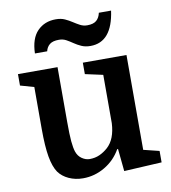

<svg xmlns="http://www.w3.org/2000/svg" viewBox="-86 -843 824 927"><g transform="rotate(-10 326.0 -379.5)"><path d="M218 -540V-272Q218 -208 221 -176Q224 -144 230 -125Q238 -101 256.5 -88.5Q275 -76 294 -76Q321 -76 343 -86Q365 -96 384 -113Q425 -150 429 -228V-465L342 -484V-540H556V-75L633 -56V0L448 10L437 -100H433Q404 -49 354 -19.5Q304 10 247 10Q209 10 177.5 -4.5Q146 -19 128 -44Q109 -72 100 -123Q91 -174 91 -259V-465L24 -484V-540ZM122 -624Q124 -697 159 -733Q194 -769 249 -769Q275 -769 293.5 -760.5Q312 -752 328 -741.5Q344 -731 360 -722.5Q376 -714 395 -714Q425 -714 440 -727Q455 -740 460 -764H520Q499 -613 393 -613Q368 -613 349 -621.5Q330 -630 314 -641Q298 -652 282.5 -660.5Q267 -669 247 -669Q217 -669 202 -657Q187 -645 182 -624Z"/></g></svg>

Font: Domine
Style: Regular
Weight: 400
Designer: Pablo Impallari, Rodrigo Fuenzalida, Brenda Gallo
Foundry: Pablo Impallari, Rodrigo Fuenzalida, Brenda Gallo
Version: Version 2.000;September 19, 2022;FontCreator 14.0.0.2877 64-